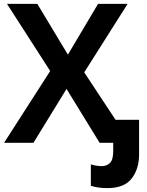

<svg xmlns="http://www.w3.org/2000/svg" viewBox="-20 -734 756 987"><path d="M532 233Q619 233 657 183.5Q695 134 695 60V-118H574L413 -362L636 -714H484L329 -453L172 -714H16L238 -369L1 0H152L322 -277L492 0H562V42Q562 88 545 104Q528 120 504 120Q476 120 447 111V221Q483 233 532 233Z"/></svg>

Font: Noto Sans UI
Style: Bold
Weight: 700
Designer: Monotype Design Team
Foundry: Monotype Imaging Inc.
Version: Version 1.901